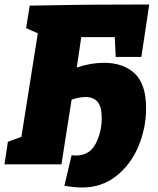

<svg xmlns="http://www.w3.org/2000/svg" viewBox="-31 -730 702 853"><path d="M618 -249Q618 -161 584 -80Q550 1 485.5 52Q421 103 334 103Q298 103 255 95L287 -40L305 -39Q367 -39 394 -91.5Q421 -144 421 -206Q421 -256 402.5 -277.5Q384 -299 349 -299Q320 -299 287 -287L242 0H-11L4 -100L64 -122L137 -582L85 -605L101 -705L349 -709L632 -710L597 -477H483L479 -565H330L310 -430Q372 -451 431 -451Q517 -451 567.5 -403.5Q618 -356 618 -249Z"/></svg>

Font: Bitter Pro Black
Style: Italic
Weight: 900
Italic angle: -9°
Designer: Sol Matas, and Bitter project Authors
Foundry: Sol Matas
Version: Version 1.010